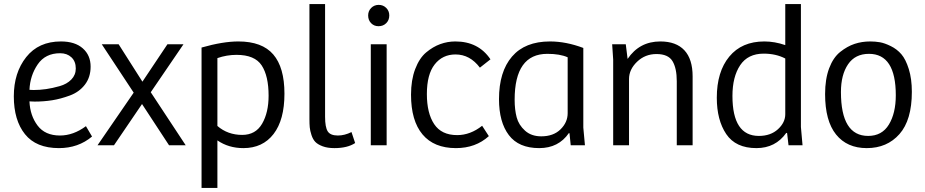

<svg xmlns="http://www.w3.org/2000/svg" viewBox="-20 -715 4555 945"><path d="M280 -511Q349 -511 387.5 -477Q426 -443 426 -387Q426 -335 398 -298.5Q370 -262 324 -245Q278 -228 236.5 -221.5Q195 -215 151 -215Q146 -215 137.5 -215.5Q129 -216 125 -216Q128 -146 165 -97Q202 -48 275 -48Q341 -48 403 -94L433 -43Q365 14 270 14Q158 14 103 -54.5Q48 -123 48 -241Q48 -357 109 -434Q170 -511 280 -511ZM353 -378Q353 -413 331.5 -433Q310 -453 276 -453Q203 -453 165.5 -398Q128 -343 125 -273Q128 -273 134.5 -272.5Q141 -272 145 -272Q176 -272 207 -276.5Q238 -281 273.5 -291Q309 -301 331 -323.5Q353 -346 353 -378Z M804 -497H883L722 -261L894 0H812L679 -203L541 0H460L638 -259L481 -497H564L681 -313Z M1050 -24V210H972V-481Q1077 -511 1153 -511Q1270 -511 1325 -447Q1380 -383 1380 -254Q1380 -125 1326.5 -55.5Q1273 14 1178 14Q1105 14 1050 -24ZM1302 -244Q1302 -341 1268 -393Q1234 -445 1144 -445Q1096 -445 1050 -429V-95Q1101 -51 1172 -51Q1238 -51 1270 -106Q1302 -161 1302 -244Z M1503 -695H1580V-140Q1580 -89 1593 -68.5Q1606 -48 1643 -48Q1676 -48 1710 -65L1728 -11Q1690 14 1626 14Q1592 14 1568 5Q1544 -4 1532 -16.5Q1520 -29 1513 -50.5Q1506 -72 1504.5 -88.5Q1503 -105 1503 -129Z M1883 0H1805V-497H1883ZM1792 -639Q1792 -661 1807 -676Q1822 -691 1844 -691Q1866 -691 1881 -676Q1896 -661 1896 -639Q1896 -616 1881 -601Q1866 -586 1843 -586Q1821 -586 1806.5 -601Q1792 -616 1792 -639Z M2230 -50Q2295 -50 2353 -96L2386 -45Q2321 14 2224 14Q2116 14 2059.5 -53.5Q2003 -121 2003 -249Q2003 -321 2023.5 -375Q2044 -429 2077.5 -457Q2111 -485 2147 -498Q2183 -511 2221 -511Q2335 -511 2394 -423L2342 -382Q2293 -447 2222 -447Q2158 -447 2119.5 -398Q2081 -349 2081 -252Q2081 -158 2117 -104Q2153 -50 2230 -50Z M2851 -479V-87L2859 0H2789L2783 -59L2780 -60Q2729 14 2634 14Q2533 14 2484.5 -50Q2436 -114 2436 -227Q2436 -362 2500 -436.5Q2564 -511 2687 -511Q2766 -511 2851 -479ZM2774 -158V-433Q2736 -450 2674 -450Q2513 -450 2513 -224Q2513 -175 2523 -137.5Q2533 -100 2564 -72Q2595 -44 2644 -44Q2704 -44 2739 -78.5Q2774 -113 2774 -158Z M3076 0H2998V-422L2993 -497H3060L3069 -425Q3127 -511 3230 -511Q3308 -511 3348.5 -467.5Q3389 -424 3389 -339V0H3311V-315Q3311 -379 3290 -414Q3269 -449 3211 -449Q3155 -449 3115.5 -411Q3076 -373 3076 -326Z M3742 -511Q3793 -511 3845 -493V-695H3922V-90L3930 0H3861L3854 -60L3850 -61Q3797 14 3703 14Q3601 14 3554.5 -55Q3508 -124 3508 -234Q3508 -362 3569.5 -436.5Q3631 -511 3742 -511ZM3845 -153V-427Q3799 -451 3739 -451Q3661 -451 3623 -394Q3585 -337 3585 -243Q3585 -46 3715 -46Q3773 -46 3809 -79Q3845 -112 3845 -153Z M4253 -46Q4321 -46 4355 -102Q4389 -158 4389 -246Q4389 -450 4257 -450Q4189 -450 4154 -398.5Q4119 -347 4119 -262Q4119 -46 4253 -46ZM4041 -252Q4041 -326 4061 -379Q4081 -432 4115.5 -459.5Q4150 -487 4186 -499Q4222 -511 4263 -511Q4288 -511 4311 -507Q4334 -503 4364.5 -488Q4395 -473 4416.5 -448Q4438 -423 4453 -375Q4468 -327 4468 -263Q4468 -124 4407 -55Q4346 14 4246 14Q4149 14 4095 -53Q4041 -120 4041 -252Z"/></svg>

Font: BreeCF
Style: Light
Weight: 300
Designer: Veronika Burian, Jos Scaglione
Foundry: TypeTogether
Version: Version 0.0.2